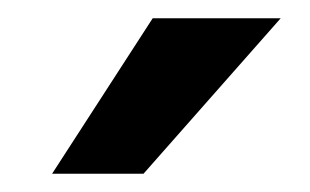

<svg xmlns="http://www.w3.org/2000/svg" viewBox="-20 -780 339 210"><path d="M147 -760H287L137 -590H37Z"/></svg>

Font: Mplus 1p Medium
Style: Regular
Weight: 500
Version: Version 1.061